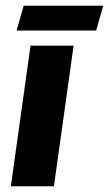

<svg xmlns="http://www.w3.org/2000/svg" viewBox="-20 -653 382 673"><path d="M18 0 87 -493H238L169 0ZM38 -546 63 -633H342L317 -546Z"/></svg>

Font: Hanken Grotesk Black
Style: Italic
Weight: 900
Italic angle: -8°
Designer: Alfredo Marco Pradil
Foundry: Hanken Design Co.
Version: Version 3.013